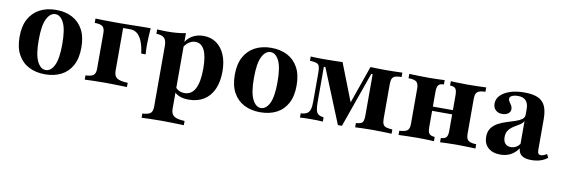

<svg xmlns="http://www.w3.org/2000/svg" viewBox="-49 -768 3791 1293"><g transform="rotate(10 1847.0 -121.5)"><path d="M251.6 11.3Q189.5 11.3 141.9 -12.9Q94.4 -37.1 67.3 -85.9Q40.3 -134.7 40.3 -208.1Q40.3 -282.3 67.3 -331Q94.4 -379.8 141.9 -404.4Q189.5 -429 251.6 -429Q315.3 -429 362.5 -404.4Q409.7 -379.8 436.3 -331Q462.9 -282.3 462.9 -208.1Q462.9 -134.7 436.3 -85.9Q409.7 -37.1 362.1 -12.9Q314.5 11.3 251.6 11.3ZM251.6 -17.7Q287.1 -17.7 309.7 -63.3Q332.3 -108.9 332.3 -208.1Q332.3 -309.7 309.7 -354.8Q287.1 -400 251.6 -400Q216.9 -400 194 -354.8Q171 -309.7 171 -208.9Q171 -108.9 194 -63.3Q216.9 -17.7 251.6 -17.7Z M522.6 0V-29Q562.9 -30.6 577.4 -43.1Q591.9 -55.6 591.9 -87.1V-329.8Q591.9 -362.9 577 -375.4Q562.1 -387.9 522.6 -387.9V-417.7Q541.9 -416.9 579.8 -416.1Q617.7 -415.3 654 -415.3Q666.1 -415.3 686.7 -415.3Q707.3 -415.3 732.3 -415.7Q757.3 -416.1 782.7 -416.5Q808.1 -416.9 829.4 -417.3Q850.8 -417.7 863.7 -417.7H900Q897.6 -387.1 896 -356.9Q894.4 -326.6 894.4 -301.6Q894.4 -283.1 895.2 -266.5Q896 -250 896.8 -238.7H866.9Q859.7 -291.9 845.6 -324.6Q831.5 -357.3 811.7 -372.2Q791.9 -387.1 766.1 -387.1H714.5L716.9 -390.3V-94.4Q716.9 -58.9 737.9 -44.8Q758.9 -30.6 811.3 -29V0Q796 -0.8 770.6 -1.2Q745.2 -1.6 715.3 -2.4Q685.5 -3.2 657.3 -3.2Q616.1 -3.2 578.6 -2Q541.1 -0.8 522.6 0Z M944.4 186.3V157.3Q983.9 155.6 999.2 143.1Q1014.5 130.6 1014.5 99.2V-316.9Q1014.5 -355.6 998.4 -371.4Q982.3 -387.1 944.4 -387.9V-417.7Q962.9 -416.9 979 -416.1Q995.2 -415.3 1014.5 -415.3Q1083.9 -415.3 1139.5 -426.6V91.9Q1139.5 126.6 1160.9 141.1Q1182.3 155.6 1233.1 157.3V186.3Q1217.7 185.5 1191.5 185.1Q1165.3 184.7 1135.5 183.9Q1105.6 183.1 1077.4 183.1Q1034.7 183.1 998.8 184.3Q962.9 185.5 944.4 186.3ZM1233.9 11.3Q1195.2 11.3 1167.3 -1.2Q1139.5 -13.7 1125 -37.1L1130.6 -64.5Q1141.1 -46.8 1158.9 -37.1Q1176.6 -27.4 1199.2 -27.4Q1247.6 -27.4 1271.8 -73.8Q1296 -120.2 1296 -211.3Q1296 -296 1275 -337.9Q1254 -379.8 1212.9 -379.8Q1187.9 -379.8 1165.7 -363.3Q1143.5 -346.8 1133.1 -321.8L1129.8 -347.6Q1145.2 -384.7 1179.4 -406.9Q1213.7 -429 1260.5 -429Q1311.3 -429 1348.4 -402.8Q1385.5 -376.6 1406 -328.6Q1426.6 -280.6 1426.6 -213.7Q1426.6 -143.5 1403.6 -92.7Q1380.6 -41.9 1337.5 -15.3Q1294.4 11.3 1233.9 11.3Z M1723.4 11.3Q1661.3 11.3 1613.7 -12.9Q1566.1 -37.1 1539.1 -85.9Q1512.1 -134.7 1512.1 -208.1Q1512.1 -282.3 1539.1 -331Q1566.1 -379.8 1613.7 -404.4Q1661.3 -429 1723.4 -429Q1787.1 -429 1834.3 -404.4Q1881.5 -379.8 1908.1 -331Q1934.7 -282.3 1934.7 -208.1Q1934.7 -134.7 1908.1 -85.9Q1881.5 -37.1 1833.9 -12.9Q1786.3 11.3 1723.4 11.3ZM1723.4 -17.7Q1758.9 -17.7 1781.5 -63.3Q1804 -108.9 1804 -208.1Q1804 -309.7 1781.5 -354.8Q1758.9 -400 1723.4 -400Q1688.7 -400 1665.7 -354.8Q1642.7 -309.7 1642.7 -208.9Q1642.7 -108.9 1665.7 -63.3Q1688.7 -17.7 1723.4 -17.7Z M2254.8 5.6 2104 -364.5H2093.5V-121Q2093.5 -87.9 2098.4 -68.1Q2103.2 -48.4 2116.1 -39.9Q2129 -31.5 2150.8 -29V0Q2134.7 -1.6 2114.1 -2Q2093.5 -2.4 2070.2 -2.4Q2047.6 -2.4 2027.8 -2Q2008.1 -1.6 1994.4 0V-29Q2022.6 -30.6 2037.5 -39.9Q2052.4 -49.2 2058.1 -69.4Q2063.7 -89.5 2063.7 -124.2V-319.4Q2063.7 -348.4 2058.9 -362.5Q2054 -376.6 2039.5 -381.9Q2025 -387.1 1994.4 -388.7V-417.7Q2008.1 -416.9 2029 -416.1Q2050 -415.3 2074.2 -415.3Q2113.7 -415.3 2148.4 -416.1Q2183.1 -416.9 2212.1 -417.7L2322.6 -134.7L2293.5 -105.6L2403.2 -417.7Q2422.6 -416.9 2449.6 -416.1Q2476.6 -415.3 2505.6 -415.3Q2534.7 -415.3 2566.5 -416.1Q2598.4 -416.9 2621 -417.7V-387.9Q2593.5 -387.9 2578.2 -382.7Q2562.9 -377.4 2556.9 -364.5Q2550.8 -351.6 2550.8 -326.6V-90.3Q2550.8 -66.9 2556.9 -53.6Q2562.9 -40.3 2578.2 -35.5Q2593.5 -30.6 2621 -29V0Q2600 -0.8 2564.9 -2Q2529.8 -3.2 2491.1 -3.2Q2456.5 -3.2 2423 -2Q2389.5 -0.8 2371.8 0V-29Q2393.5 -30.6 2405.2 -35.5Q2416.9 -40.3 2421.4 -53.6Q2425.8 -66.9 2425.8 -90.3V-372.6H2416.1L2282.3 5.6Z M2952.4 0V-29Q2979.8 -30.6 2989.9 -42.7Q3000 -54.8 3000 -87.1V-329.8Q3000 -362.9 2989.9 -375.4Q2979.8 -387.9 2952.4 -387.9V-417.7Q2968.5 -416.9 3000.4 -415.7Q3032.3 -414.5 3065.3 -414.5Q3100.8 -414.5 3138.3 -415.7Q3175.8 -416.9 3194.4 -417.7V-387.9Q3168.5 -387.9 3153.2 -382.3Q3137.9 -376.6 3131.5 -364.1Q3125 -351.6 3125 -329.8V-87.1Q3125 -66.1 3131.5 -53.6Q3137.9 -41.1 3153.2 -35.5Q3168.5 -29.8 3194.4 -29V0Q3175.8 -0.8 3138.3 -2Q3100.8 -3.2 3065.3 -3.2Q3032.3 -3.2 3000.4 -2Q2968.5 -0.8 2952.4 0ZM2668.5 0V-29Q2708.1 -30.6 2723 -42.7Q2737.9 -54.8 2737.9 -87.1V-329.8Q2737.9 -362.9 2723 -375.4Q2708.1 -387.9 2668.5 -387.9V-417.7Q2687.9 -416.9 2727 -415.7Q2766.1 -414.5 2802.4 -414.5Q2834.7 -414.5 2864.9 -415.7Q2895.2 -416.9 2910.5 -417.7V-387.9Q2883.9 -387.9 2873.4 -375.4Q2862.9 -362.9 2862.9 -329.8V-87.1Q2862.9 -54.8 2873.4 -42.7Q2883.9 -30.6 2910.5 -29V0Q2895.2 -0.8 2864.9 -2Q2834.7 -3.2 2802.4 -3.2Q2766.1 -3.2 2727 -2Q2687.9 -0.8 2668.5 0ZM2813.7 -199.2V-228.2H3049.2V-199.2Z M3365.3 11.3Q3312.9 11.3 3282.3 -16.1Q3251.6 -43.5 3251.6 -90.3Q3251.6 -126.6 3268.5 -150Q3285.5 -173.4 3312.5 -187.9Q3339.5 -202.4 3369.8 -211.7Q3400 -221 3427 -229.8Q3454 -238.7 3471 -250.8Q3487.9 -262.9 3487.9 -283.1V-323.4Q3487.9 -359.7 3469.8 -379Q3451.6 -398.4 3416.9 -398.4Q3391.1 -398.4 3375 -390.7Q3358.9 -383.1 3358.9 -370.2Q3358.9 -359.7 3366.1 -349.6Q3373.4 -339.5 3380.2 -328.2Q3387.1 -316.9 3387.1 -302.4Q3387.1 -283.9 3371.4 -272.2Q3355.6 -260.5 3330.6 -260.5Q3302.4 -260.5 3285.5 -277Q3268.5 -293.5 3268.5 -321Q3268.5 -353.2 3292.3 -377.4Q3316.1 -401.6 3357.7 -415.3Q3399.2 -429 3454.8 -429Q3511.3 -429 3546 -414.1Q3580.6 -399.2 3596.8 -365.3Q3612.9 -331.5 3612.9 -274.2V-66.1Q3612.9 -47.6 3618.1 -39.9Q3623.4 -32.3 3636.3 -32.3Q3645.2 -32.3 3655.2 -36.3Q3665.3 -40.3 3675.8 -47.6L3687.9 -23.4Q3666.9 -6.5 3639.1 2.4Q3611.3 11.3 3576.6 11.3Q3491.1 11.3 3488.7 -53.2Q3466.1 -21 3435.5 -4.8Q3404.8 11.3 3365.3 11.3ZM3426.6 -50.8Q3445.2 -50.8 3460.5 -58.9Q3475.8 -66.9 3487.9 -83.1V-240.3Q3482.3 -227.4 3469 -217.7Q3455.6 -208.1 3439.5 -199.2Q3423.4 -190.3 3408.5 -179Q3393.5 -167.7 3383.9 -151.2Q3374.2 -134.7 3374.2 -110.5Q3374.2 -82.3 3387.9 -66.5Q3401.6 -50.8 3426.6 -50.8Z"/></g></svg>

Font: Playfair 5pt SemiExpanded Light ExtraBold
Style: Regular
Weight: 800
Version: Version 2.001;gftools[0.9.30]